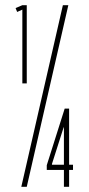

<svg xmlns="http://www.w3.org/2000/svg" viewBox="-20 -719 341 739"><path d="M66 -682 46 -673 40 -688 66 -699H83V-398H66ZM222 -699H243L83 0H62ZM160 -83 229 -301H246V-85H261V-65H246V0H226V-65H160ZM225 -229 180 -88V-85H226V-229Z"/></svg>

Font: Moniqa Thin Paragraph
Style: Regular
Weight: 100
Designer: Rajesh Rajput
Foundry: Rajesh Rajput
Version: Version 1.000